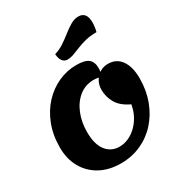

<svg xmlns="http://www.w3.org/2000/svg" viewBox="-235 -1162 1242 1338"><g transform="rotate(-30 386.5 -493.0)"><path d="M346 25Q250 25 179 -14Q108 -53 69 -122.5Q30 -192 30 -283Q30 -383 61.5 -464.5Q93 -546 147 -604Q201 -662 270.5 -693.5Q340 -725 416 -725Q484 -725 512.5 -702Q541 -679 541 -629Q541 -611 538 -598Q535 -585 527 -567Q517 -570 499.5 -572.5Q482 -575 469 -575Q402 -575 352 -535Q302 -495 275 -428.5Q248 -362 248 -283Q248 -183 288 -132Q328 -81 394 -81Q431 -81 466.5 -96.5Q502 -112 532 -141Q562 -170 583 -209Q604 -248 612 -296Q539 -330 510.5 -380.5Q482 -431 482 -487Q482 -525 499 -555.5Q516 -586 545 -604Q574 -622 611 -622Q679 -622 716 -569Q753 -516 753 -424Q753 -328 722.5 -246Q692 -164 637 -103Q582 -42 507.5 -8.5Q433 25 346 25ZM383 -788Q359 -788 344 -808Q329 -828 327 -864Q366 -875 401.5 -898.5Q437 -922 469.5 -948Q502 -974 533.5 -992.5Q565 -1011 597 -1011Q663 -1011 663 -926Q663 -909 660.5 -890Q658 -871 653 -853Q602 -853 563 -843Q524 -833 493 -820.5Q462 -808 435.5 -798Q409 -788 383 -788Z"/></g></svg>

Font: Lemonada
Style: Regular
Weight: 400
Designer: Mohamed Gaber (Arabic), Eduardo Tunni (Latin)
Foundry: Kief Type Foundry
Version: Version 4.005